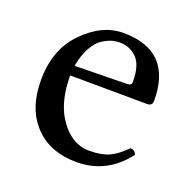

<svg xmlns="http://www.w3.org/2000/svg" viewBox="-89 -526 624 624"><g transform="rotate(20 223.5 -213.5)"><path d="M124 -282.2 305.2 -285.2Q320.3 -285.2 319.8 -298.8Q319.8 -356 295.4 -379.9Q271 -403.8 236.8 -403.8Q223.6 -403.8 210.9 -400.4Q198.2 -397 179.7 -386Q161.1 -375 146 -348.1Q130.9 -321.3 124 -282.2ZM386.2 -92.8Q403.3 -91.8 407.2 -77.1Q340.3 9.8 236.8 9.8Q137.7 9.8 84 -54.2Q37.1 -108.4 37.1 -202.1Q37.1 -308.1 100.6 -372.6Q164.1 -437 236.8 -437Q405.8 -437 405.8 -263.2Q405.8 -246.1 387.2 -246.1L121.1 -248Q121.1 -164.1 152.8 -110.8Q196.8 -39.1 262.2 -39.1Q304.2 -39.1 330.8 -51Q357.4 -63 386.2 -92.8Z"/></g></svg>

Font: Linux Libertine
Style: Regular
Weight: 400
Designer: Philipp H. Poll
Foundry: Philipp H. Poll
Version: Version 5.3.0 ; ttfautohint (v0.9)